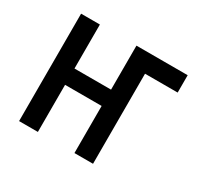

<svg xmlns="http://www.w3.org/2000/svg" viewBox="-117 -662 834 805"><g transform="rotate(30 300.0 -260.0)"><path d="M61 0V-520H152V-307H329V-520H577V-436H419V0H329V-228H152V0Z"/></g></svg>

Font: Iosevka Medium Extended
Style: Regular
Weight: 500
Width: 7
Monospace: yes
Designer: Belleve Invis
Foundry: Belleve Invis
Version: Version 32.5.0; ttfautohint (v1.8.4)